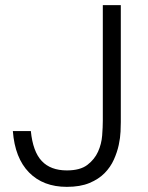

<svg xmlns="http://www.w3.org/2000/svg" viewBox="-20 -720 575 747"><path d="M240 7Q148 7 93 -49Q38 -105 30 -210H100Q108 -130 142.5 -93.5Q177 -57 240 -57Q292 -57 320 -78.5Q348 -100 361.5 -130Q375 -160 377.5 -193Q380 -226 380 -250V-700H450V-245Q450 -232 449 -208Q448 -184 442 -156Q436 -128 423 -99Q410 -70 387 -46.5Q364 -23 328 -8Q292 7 240 7Z"/></svg>

Font: PT Root UI
Style: Regular
Weight: 400
Designer: Vitaly Kuzmin
Foundry: ParaType Ltd.
Version: Version 2.001G